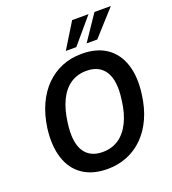

<svg xmlns="http://www.w3.org/2000/svg" viewBox="-164 -1054 1067 1188"><g transform="rotate(-20 369.0 -460.5)"><path d="M341 10Q243 10 178.5 -34Q114 -78 87.5 -160Q61 -242 75 -354Q87 -440 117.5 -506.5Q148 -573 194.5 -619.5Q241 -666 300.5 -690.5Q360 -715 431 -715Q530 -715 594 -671Q658 -627 684.5 -545.5Q711 -464 696 -353Q685 -266 654.5 -199Q624 -132 577.5 -85.5Q531 -39 471 -14.5Q411 10 341 10ZM348 -99Q408 -99 453.5 -129.5Q499 -160 528 -219Q557 -278 567 -362Q584 -483 546 -544.5Q508 -606 423 -606Q363 -606 318 -576Q273 -546 244.5 -487.5Q216 -429 205 -344Q188 -222 225.5 -160.5Q263 -99 348 -99ZM346 -765 448 -931H556L415 -765ZM483 -765 595 -931H703L553 -765Z"/></g></svg>

Font: Nunito Sans 10pt SemiCondensed
Style: Bold Italic
Weight: 700
Width: 4
Italic angle: -9°
Designer: Vernon Adams
Foundry: Vernon Adams
Version: Version 3.101;gftools[0.9.27]